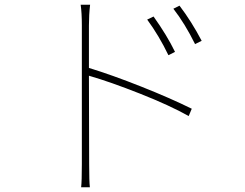

<svg xmlns="http://www.w3.org/2000/svg" viewBox="-20 -765 1040 814"><path d="M722 -545 694 -531Q654 -614 604 -682L631 -695Q688 -615 722 -545ZM357 -657V-477Q455 -447 578.5 -398Q702 -349 793 -304L780 -273Q700 -318 573.5 -368Q447 -418 357 -444L358 -69Q358 4 361 29H324Q327 4 327 -69V-657Q327 -711 322 -745H362Q357 -702 357 -657ZM715 -728 741 -741Q792 -674 835 -592L807 -578Q764 -665 715 -728Z"/></svg>

Font: Noto Sans Korean Thin
Style: Regular
Weight: 250
Designer: Ryoko NISHIZUKA  (kana & ideographs); Paul D. Hunt (Latin, Greek & Cyrillic); Wenlong ZHANG  (bopomofo); Sandoll Communi
Foundry: Adobe Systems Incorporated
Version: Version 1.0001;PS 1;hotconv 1.0.78;makeotf.lib2.5.61930